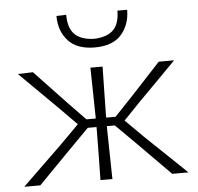

<svg xmlns="http://www.w3.org/2000/svg" viewBox="-52 -788 868 841"><g transform="rotate(-5 382.0 -367.0)"><path d="M21 0Q65.5 -43 109.5 -85.8Q153.5 -128.5 197.5 -171L278.5 -252.5L208.5 -323.5Q165 -366.5 122.5 -408.8Q80 -451 36 -494.5L102.5 -496.5Q137 -460 172 -423Q207 -386 241.5 -349.5L318 -270.5H359V-273.5Q358 -333.5 357 -386.2Q356 -439 355 -494.5H408.5Q407.5 -439 406.5 -386.2Q405.5 -333.5 404.5 -273.5V-270.5H446L520.5 -349Q554.5 -385.5 588.5 -422.2Q622.5 -459 655.5 -494.5H723Q681 -451.5 638.5 -408.8Q596 -366 555 -324.5L484 -250.5L563.5 -171.5Q608.5 -129 653 -86Q697.5 -43 743 0H671.5Q634.5 -37.5 599.5 -72.8Q564.5 -108 528.5 -144.5L439.5 -233H404.5V-216.5Q405.5 -157 406.5 -106Q407.5 -55 408.5 0H356Q357 -55 357.8 -106Q358.5 -157 359 -216.5V-233H320.5L231.5 -143Q196.5 -107.5 161.5 -71.5Q126.5 -35.5 91.5 0ZM382 -581Q304 -581 265.2 -624Q226.5 -667 226.5 -733L269.5 -734.5Q269.5 -675 297.8 -647.8Q326 -620.5 382 -619Q438 -620.5 466.2 -647.5Q494.5 -674.5 494.5 -733H537.5Q537 -667 499 -624Q461 -581 382 -581Z"/></g></svg>

Font: Commissioner Loud ExtraLight
Style: Regular
Weight: 200
Designer: Kostas Bartsokas
Foundry: Kostas Bartsokas
Version: Version 1.000; ttfautohint (v1.8.3)